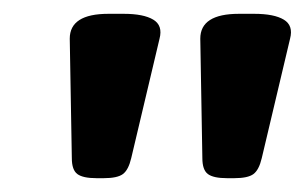

<svg xmlns="http://www.w3.org/2000/svg" viewBox="-20 -722 441 278"><path d="M120 -464Q100 -464 92 -470Q84 -476 84 -493L81 -666Q81 -702 137 -702H159Q188 -702 202 -693.5Q216 -685 211 -666L170 -493Q166 -476 158 -470Q150 -464 130 -464ZM309 -464Q289 -464 281 -470Q273 -476 273 -493L270 -666Q270 -702 326 -702H348Q377 -702 391 -693.5Q405 -685 400 -666L359 -493Q355 -476 347 -470Q339 -464 319 -464Z"/></svg>

Font: Asap Semi Expanded Semi Expanded Regular
Style: Bold Italic
Weight: 700
Width: 6
Italic angle: -6°
Designer: Pablo Cosgaya
Foundry: Omnibus-Type
Version: Version 3.001; ttfautohint (v1.8.4.7-5d5b)